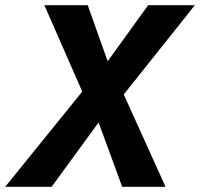

<svg xmlns="http://www.w3.org/2000/svg" viewBox="-41 -720 771 740"><path d="M530 -700 374 -484 297 -700H130L276 -367L-21 0H158L339 -248L430 0H597L436 -356L710 -700Z"/></svg>

Font: Jost SemiBold
Style: Italic
Weight: 600
Italic angle: -5°
Version: Version 3.710